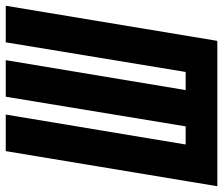

<svg xmlns="http://www.w3.org/2000/svg" viewBox="-83 -701 775 667"><g transform="rotate(-90 304.5 -367.5)"><path d="M-9 0 113 -735H240L136 -110H199L302 -735H429L325 -110H388L491 -735H618L496 0Z"/></g></svg>

Font: Iosevka SS04 XBd Ex Obl
Style: Regular
Weight: 800
Width: 7
Italic angle: -9°
Monospace: yes
Designer: Belleve Invis
Foundry: Belleve Invis
Version: Version 19.0.0; ttfautohint (v1.8.4)